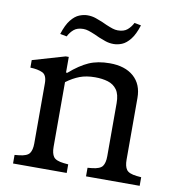

<svg xmlns="http://www.w3.org/2000/svg" viewBox="-82 -806 817 881"><g transform="rotate(10 326.5 -366.0)"><path d="M37 0V-40L58 -42Q95 -46 106 -61.5Q117 -77 117 -108V-388Q117 -426 95.5 -436Q74 -446 39 -447V-482L190 -526H204V-453H210Q257 -494 298 -512Q339 -530 395 -530Q466 -530 506.5 -494.5Q547 -459 547 -395V-108Q547 -77 558 -61.5Q569 -46 606 -42L627 -40V0H377V-40L398 -42Q435 -46 446 -61.5Q457 -77 457 -108V-355Q457 -396 441.5 -417.5Q426 -439 399.5 -447Q373 -455 340 -455Q299 -455 268.5 -443.5Q238 -432 207 -409V-108Q207 -77 218 -61.5Q229 -46 266 -42L287 -40V0ZM178 -617 147 -623Q161 -667 179.5 -690Q198 -713 218 -721Q238 -729 256 -729Q277 -729 295.5 -722.5Q314 -716 326 -711L348 -701Q367 -693 379.5 -689Q392 -685 404 -685Q432 -685 448 -698.5Q464 -712 474 -732L505 -726Q491 -682 472.5 -659Q454 -636 434.5 -628Q415 -620 396 -620Q375 -620 356.5 -626.5Q338 -633 326 -638L304 -648Q285 -656 272.5 -660Q260 -664 248 -664Q220 -664 204 -650.5Q188 -637 178 -617Z"/></g></svg>

Font: Hedvig Letters Serif 12pt
Style: Regular
Weight: 400
Designer: Alexander Örn & Tor Weibull
Foundry: Kanon Foundry
Version: Version 1.000; ttfautohint (v1.8.4.7-5d5b)